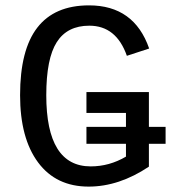

<svg xmlns="http://www.w3.org/2000/svg" viewBox="-20 -689 640 719"><path d="M537.6 -213.9H600.1V-150.4H537.6V-64.9Q425.8 9.8 312 9.8Q189.9 9.8 122.6 -80.8Q55.2 -171.4 55.2 -332.5Q55.2 -502 119.6 -585.4Q184.1 -668.9 313.5 -668.9Q482.4 -668.9 538.6 -507.3L455.1 -480Q415.5 -592.8 314.5 -592.8Q231.9 -592.8 192.6 -531.2Q153.3 -469.7 153.3 -332.5Q153.3 -65.9 319.8 -65.9Q389.6 -65.9 451.7 -102.5V-150.4H303.7V-213.9H451.7V-266.1H303.7V-344.2H537.6Z"/></svg>

Font: Liberation Mono
Style: Regular
Weight: 400
Monospace: yes
Designer: Steve Matteson
Foundry: Ascender Corporation
Version: Version 2.1.5